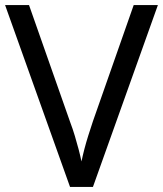

<svg xmlns="http://www.w3.org/2000/svg" viewBox="-20 -734 640 754"><path d="M600 -714 345 0H255L0 -714H94L255 -256Q266 -227 274 -200Q282 -173 288.5 -148.5Q295 -124 300 -100Q305 -124 311.5 -149Q318 -174 326.5 -201Q335 -228 345 -258L505 -714Z"/></svg>

Font: Noto Sans Hanifi Rohingya
Style: Regular
Weight: 400
Designer: Monotype Design Team and DaltonMaag
Foundry: Google LLC
Version: Version 2.101